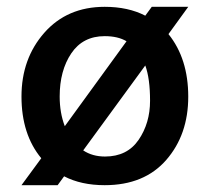

<svg xmlns="http://www.w3.org/2000/svg" viewBox="-20 -535 602 563"><path d="M288 -76Q353 -76 386.5 -125Q420 -174 420 -239.5Q420 -305 406 -343L224 -94Q251 -76 288 -76ZM155 -252Q155 -204 170 -165L351 -414Q326 -429 287 -429Q223 -429 189 -378.5Q155 -328 155 -252ZM474 -435Q532 -363 532 -251.5Q532 -140 467.5 -66Q403 8 287 8Q218 8 168 -18L149 8H43L101 -71Q43 -141 43 -252Q43 -363 110 -439Q177 -515 287 -515Q356 -515 406 -489L425 -515H532Z"/></svg>

Font: Hind Colombo SemiBold
Style: Regular
Weight: 600
Designer: Jyotish Sonowal, Aditi Pimprikar
Foundry: Indian Type Foundry
Version: Version 1.000;PS 1.0;hotconv 1.0.86;makeotf.lib2.5.63406; tt